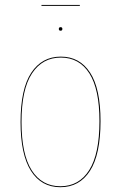

<svg xmlns="http://www.w3.org/2000/svg" viewBox="-20 -760 497 789"><path d="M308.1 -735.8H150.4V-739.7H308.1ZM221.7 -641.1Q221.7 -648.4 229 -648.4Q236.3 -648.4 236.3 -641.1Q236.3 -633.8 229 -633.8Q221.7 -633.8 221.7 -641.1ZM393.1 -262.2Q393.1 -125.5 349.9 -58.1Q306.6 9.3 228 9.3Q149.9 9.3 107.2 -57.9Q64.5 -125 64.5 -258.3Q64.5 -394.5 108.4 -460.9Q152.3 -527.3 230 -527.3Q307.6 -527.3 350.3 -461.4Q393.1 -395.5 393.1 -262.2ZM68.4 -258.3Q68.4 -126.5 110.1 -60.5Q151.9 5.4 228 5.4Q304.7 5.4 346.7 -61Q388.7 -127.4 388.7 -262.2Q388.7 -393.6 347.2 -458.5Q305.7 -523.4 230 -523.4Q154.3 -523.4 111.3 -458Q68.4 -392.6 68.4 -258.3Z"/></svg>

Font: Fira Sans Compressed Four
Style: Regular
Weight: 100
Width: 1
Designer: Carrois Corporate & Edenspiekermann AG
Foundry: Carrois Corporate GbR & Edenspiekermann AG
Version: Version 4.203;PS 004.203;hotconv 1.0.88;makeotf.lib2.5.64775